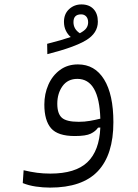

<svg xmlns="http://www.w3.org/2000/svg" viewBox="-20 -626 626 869"><path d="M206.5 223.1Q174.8 223.1 142.1 218.3Q109.4 213.4 83 202.6L86.9 144.5Q119.6 152.3 147.9 156Q176.3 159.7 208 159.7Q321.3 159.7 375.5 108.2Q429.7 56.6 434.1 -48.8L423.8 -48.3Q412.6 -31.7 390.6 -21Q368.7 -10.3 318.4 -10.3Q241.7 -10.3 211.2 -45.4Q180.7 -80.6 180.7 -152.8Q180.7 -201.2 199 -242.7Q217.3 -284.2 251.5 -309.3Q285.6 -334.5 333 -334.5Q409.2 -334.5 451.2 -266.4Q493.2 -198.2 493.2 -72.8Q493.2 74.2 422.9 148.7Q352.5 223.1 206.5 223.1ZM434.1 -88.9Q428.7 -269 330.1 -269Q286.6 -269 262.9 -236.1Q239.3 -203.1 239.3 -156.2Q239.3 -111.8 259.8 -93.3Q280.3 -74.7 336.4 -74.7Q362.8 -74.7 386.7 -78.9Q410.6 -83 434.1 -88.9ZM194.3 -380.9 193.4 -427.7Q261.2 -444.8 300.3 -458.5Q286.6 -469.7 278.1 -487.3Q269.5 -504.9 269.5 -527.3Q269.5 -563 292.7 -584.5Q315.9 -606 348.6 -606Q383.3 -606 403.1 -585.2Q422.9 -564.5 422.9 -527.8Q422.9 -476.1 369.4 -443.8Q315.9 -411.6 194.3 -380.9ZM341.3 -475.6Q363.3 -487.3 371.1 -499Q378.9 -510.7 378.9 -524.9Q378.9 -542 370.1 -551.5Q361.3 -561 347.2 -561Q312.5 -561 312.5 -525.9Q312.5 -494.1 341.3 -475.6Z"/></svg>

Font: CaskaydiaMono NF Light
Style: Regular
Weight: 300
Designer: Aaron Bell
Foundry: Saja Typeworks
Version: Version 2111.001; ttfautohint (v1.8.4);Nerd Fonts 3.1.1